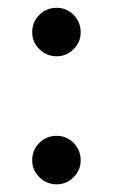

<svg xmlns="http://www.w3.org/2000/svg" viewBox="-20 -441 291 495"><path d="M188 -357.9Q188 -332.5 169.7 -314.2Q151.4 -295.9 126 -295.9Q100.1 -295.9 81.5 -314.2Q63 -332.5 63 -357.9Q63 -384.3 81.3 -402.6Q99.6 -420.9 126 -420.9Q151.9 -420.9 169.9 -402.3Q188 -383.8 188 -357.9ZM188 -27.8Q188 -2.4 169.7 15.9Q151.4 34.2 126 34.2Q100.1 34.2 81.5 15.9Q63 -2.4 63 -27.8Q63 -54.2 81.3 -72.5Q99.6 -90.8 126 -90.8Q151.9 -90.8 169.9 -72.3Q188 -53.7 188 -27.8Z"/></svg>

Font: Preahvihear
Style: Regular
Weight: 400
Designer: Danh Hong
Version: Version 8.002; ttfautohint (v1.8.3)